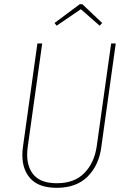

<svg xmlns="http://www.w3.org/2000/svg" viewBox="-20 -889 616 919"><path d="M465 -186Q454 -99 400 -44.5Q346 10 252 10Q168 10 127.5 -32.5Q87 -75 87 -147Q87 -166 90 -187L159 -681H182L113 -188Q110 -167 110 -149Q110 -85 144.5 -48.5Q179 -12 252 -12Q337 -12 384.5 -61.5Q432 -111 443 -189L512 -681H534ZM251 -766 241 -779 362 -869H374L469 -779L457 -766L367 -845Z"/></svg>

Font: Fira Sans Condensed Thin
Style: Italic
Weight: 250
Width: 3
Italic angle: -8°
Designer: Carrois Corporate & Edenspiekermann AG
Foundry: Carrois Corporate GbR & Edenspiekermann AG
Version: Version 4.203